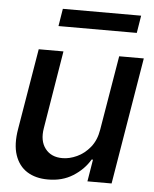

<svg xmlns="http://www.w3.org/2000/svg" viewBox="-53 -772 658 823"><g transform="rotate(5 276.5 -361.0)"><path d="M388.7 -225.6 442.4 -545.9H548.3L457.5 0H353.5L369.1 -94.7H363.3Q337.9 -51.3 291.5 -22Q245.1 7.3 183.1 6.8Q130.9 6.8 94.2 -16.1Q57.6 -39.1 42 -85Q26.4 -130.9 38.1 -198.7L96.2 -545.9H202.6L147.5 -210.9Q138.2 -155.8 163.8 -122.6Q189.5 -89.4 238.3 -89.8Q268.1 -89.8 300 -104.5Q332 -119.1 356.7 -149.4Q381.3 -179.7 388.7 -225.6ZM521 -727.5 508.8 -652.3H171.9L184.1 -727.5Z"/></g></svg>

Font: Inter Tight Medium
Style: Italic
Weight: 500
Italic angle: -9.39999°
Designer: Rasmus Andersson
Foundry: rsms
Version: Version 3.004